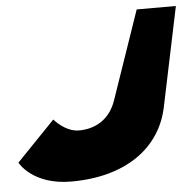

<svg xmlns="http://www.w3.org/2000/svg" viewBox="-131 -624 704 688"><g transform="rotate(-5 220.5 -280.0)"><path d="M526.3 -577H385.3L275.5 -258C252.2 -191 198.9 -163 141.9 -163C91.9 -163 53.1 -210 53.1 -210L-84.7 -67C-84.7 -67 -41.6 17 98.4 17C293.4 17 421.3 -74 451.7 -220Z"/></g></svg>

Font: Hussar Milosc
Style: Obl
Weight: 700
Foundry: Cannot Into Space Fonts
Version: Version 1.02